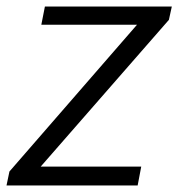

<svg xmlns="http://www.w3.org/2000/svg" viewBox="-21 -570 548 590"><path d="M400 -494 8 -43 -1 0H402L413 -58H104L498 -509L507 -550H117L106 -494Z"/></svg>

Font: Cambay Devanagari
Style: Italic
Weight: 400
Italic angle: -11°
Designer: Pooja Saxena
Foundry: Pooja Saxena
Version: Version 1.018;PS 001.018;hotconv 1.0.70;makeotf.lib2.5.58329